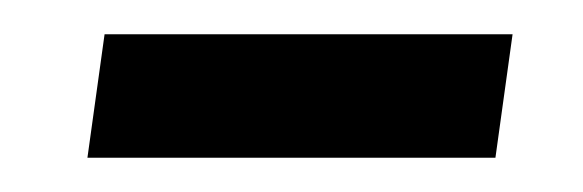

<svg xmlns="http://www.w3.org/2000/svg" viewBox="-20 -361 340 112"><path d="M279 -341 269 -269H31L41 -341Z"/></svg>

Font: Pathway Extreme Condensed
Style: Bold Italic
Weight: 700
Width: 3
Italic angle: -8°
Version: Version 1.001;gftools[0.9.26]